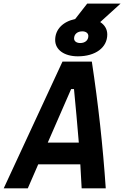

<svg xmlns="http://www.w3.org/2000/svg" viewBox="-52 -1031 680 1051"><path d="M-31.7 0H100.1L157.2 -131.3H387.7C390.6 -87.4 393.1 -43.9 395 0H526.9C511.2 -231.4 485.8 -462.4 450.7 -693.8H290ZM374 -722.7C470.7 -722.7 535.2 -770.5 535.2 -842.3C535.2 -871.1 521 -894.5 496.6 -910.2L607.9 -1011.2H425.3L359.4 -926.8C292 -912.6 250 -870.1 250 -812C250 -758.3 299.8 -722.7 374 -722.7ZM209.5 -250.5 337.4 -543.5H353C362.3 -445.8 371.6 -348.1 379.4 -250.5ZM387.2 -795.4C367.2 -795.4 353.5 -805.2 353.5 -820.3C353.5 -843.8 371.6 -859.4 398.4 -859.4C418.5 -859.4 431.6 -849.1 431.6 -834C431.6 -811 414.1 -795.4 387.2 -795.4Z"/></svg>

Font: Cascadia Mono PL
Style: Bold Italic
Weight: 700
Italic angle: -10°
Monospace: yes
Designer: Aaron Bell
Foundry: Saja Typeworks
Version: Version 2404.023